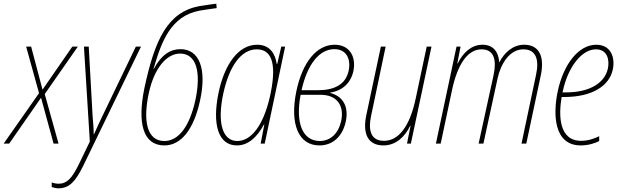

<svg xmlns="http://www.w3.org/2000/svg" viewBox="-65 -780 3363 1043"><path d="M-45 0H-15L158 -249L226 0H253L178 -269L358 -527H328L166 -293L104 -527H77L147 -274Z M253 243C311 243 345 206 386 123L701 -527H673L492 -151C476 -118 459 -81 446 -51H444C444 -80 441 -116 438 -150L417 -527H391L423 -11L363 113C326 189 298 218 254 218C240 218 226 215 216 211V236C227 240 240 243 253 243Z M828 10C919 10 988 -77 1022 -235C1059 -406 1018 -513 915 -513C860 -513 810 -481 771 -406H769C812 -554 862 -692 1018 -722C1047 -727 1076 -731 1112 -736L1110 -760C1076 -755 1046 -752 1019 -747C845 -715 776 -564 720 -304C680 -113 711 10 828 10ZM828 -14C731 -14 711 -127 744 -277C774 -413 842 -489 913 -489C1000 -489 1029 -393 997 -239C966 -95 906 -14 828 -14Z M1222 10C1282 10 1331 -33 1369 -104H1371L1351 0H1373L1484 -527H1463L1441 -433H1438C1431 -486 1402 -537 1332 -537C1231 -537 1155 -433 1122 -275C1087 -105 1120 10 1222 10ZM1224 -14C1143 -14 1114 -114 1148 -272C1180 -419 1244 -512 1330 -512C1423 -512 1436 -410 1401 -254C1365 -97 1299 -14 1224 -14Z M1670 10C1742 10 1795 -38 1813 -118C1831 -200 1799 -257 1729 -275V-277C1797 -288 1841 -330 1855 -395C1871 -477 1830 -537 1753 -537C1655 -537 1578 -442 1545 -285C1508 -107 1556 10 1670 10ZM1752 -513C1813 -513 1843 -464 1829 -396C1813 -319 1748 -290 1663 -290H1573C1605 -432 1670 -513 1752 -513ZM1673 -14C1578 -14 1539 -112 1568 -265H1677C1764 -265 1807 -208 1788 -121C1772 -53 1730 -15 1673 -14Z M2018 10C2086 10 2135 -38 2163 -96H2165L2146 0H2167L2279 -527H2253L2193 -244C2161 -94 2101 -15 2021 -15C1950 -15 1934 -70 1951 -151L2030 -527H2004L1925 -155C1904 -57 1931 10 2018 10Z M2303 0H2329L2391 -293C2421 -432 2476 -512 2551 -512C2619 -512 2634 -454 2616 -371L2535 0H2561L2638 -354C2655 -433 2703 -512 2778 -512C2847 -512 2865 -456 2847 -374L2768 0H2794L2873 -372C2893 -468 2868 -537 2782 -537C2720 -537 2673 -492 2648 -442H2647C2643 -499 2614 -537 2556 -537C2495 -537 2450 -493 2421 -435H2419L2437 -527H2415Z M3090 10C3128 10 3167 -1 3190 -14V-40C3163 -27 3130 -15 3092 -15C2971 -15 2969 -152 2986 -253H3000C3154 -253 3246 -315 3264 -403C3277 -463 3257 -537 3174 -537C3078 -537 2996 -431 2965 -285C2939 -164 2941 10 3090 10ZM2992 -283C3020 -416 3095 -512 3172 -512C3236 -512 3247 -452 3237 -407C3221 -334 3146 -278 3008 -278H2991C2991 -279 2991 -281 2992 -283Z"/></svg>

Font: Noto Sans Condensed Thin
Style: Italic
Weight: 100
Width: 3
Italic angle: -12°
Designer: Monotype Design Team
Foundry: Monotype Imaging Inc.
Version: Version 2.013